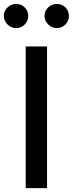

<svg xmlns="http://www.w3.org/2000/svg" viewBox="-52 -966 374 986"><path d="M189.6 -727.3V0H79.9V-727.3ZM30.5 -821.7Q5.7 -821.7 -13.3 -840.4Q-32.3 -859 -32.3 -883.9Q-32.3 -910.2 -13.3 -927.9Q5.7 -945.7 30.5 -945.7Q57.2 -945.7 75.1 -927.9Q93 -910.2 93 -883.9Q93 -859 75.1 -840.4Q57.2 -821.7 30.5 -821.7ZM239.3 -821.7Q214.5 -821.7 195.5 -840.4Q176.5 -859 176.5 -883.9Q176.5 -910.2 195.5 -927.9Q214.5 -945.7 239.3 -945.7Q266 -945.7 283.9 -927.9Q301.8 -910.2 301.8 -883.9Q301.8 -859 283.9 -840.4Q266 -821.7 239.3 -821.7Z"/></svg>

Font: Inter UI Medium
Style: Regular
Weight: 500
Designer: Rasmus Andersson
Foundry: rsms
Version: 3.2;8d6f07862